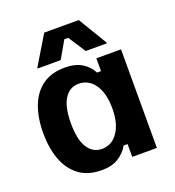

<svg xmlns="http://www.w3.org/2000/svg" viewBox="-130 -803 834 915"><g transform="rotate(-20 287.5 -345.0)"><path d="M231.7 10Q161.7 10 116.7 -23.8Q71.7 -57.5 50 -116.7Q28.3 -175.8 28.3 -250.8Q28.3 -328.3 50.4 -386.7Q72.5 -445 117.5 -477.5Q162.5 -510 230.8 -510Q283.3 -510 317.1 -489.6Q350.8 -469.2 368.3 -435H388.3V-500H513.3V0H388.3V-65H368.3Q350.8 -33.3 317.5 -11.7Q284.2 10 231.7 10ZM266.7 -85Q317.5 -85 347.9 -129.6Q378.3 -174.2 378.3 -250Q378.3 -326.7 347.9 -370.8Q317.5 -415 266.7 -415Q220.8 -415 194.6 -373.8Q168.3 -332.5 168.3 -250Q168.3 -167.5 194.6 -126.2Q220.8 -85 266.7 -85ZM225.8 -550H109.2V-555L196.7 -700H371.7L459.2 -555V-550H352.5L295.8 -637.5H275.8Z"/></g></svg>

Font: Familjen Grotesk Variable
Style: Regular
Weight: 400
Designer: Anders Wikstroem, Jonas Baeckman, Matilda Gysing, Kristian Moeller
Foundry: Familjen STHLM AB
Version: Version 2.000